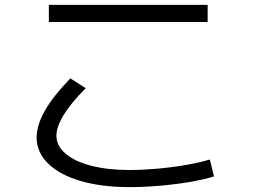

<svg xmlns="http://www.w3.org/2000/svg" viewBox="-20 -738 1040 786"><path d="M510 28Q396 28 310.5 3Q225 -22 177.5 -68Q130 -114 130 -175Q130 -226 164 -285.5Q198 -345 268 -417L331 -377Q271 -317 241 -268Q211 -219 211 -182Q211 -141 248.5 -109Q286 -77 353.5 -59.5Q421 -42 510 -42Q563 -42 624.5 -47.5Q686 -53 743 -63Q800 -73 839 -85L856 -16Q816 -3 757 7Q698 17 633 22.5Q568 28 510 28ZM180 -648V-718H830V-648Z"/></svg>

Font: M PLUS 1
Style: Regular
Weight: 400
Designer: Coji Morishita
Foundry: UNDERFOREST DESIGN
Version: Version 1.001